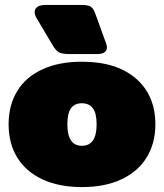

<svg xmlns="http://www.w3.org/2000/svg" viewBox="-20 -746 667 781"><path d="M193 -564 129 -672Q121 -685 121 -697Q121 -711 133 -718.5Q145 -726 166 -726H309Q340 -726 350.5 -718Q361 -710 369 -687L411 -571Q415 -559 415 -554Q415 -526 374 -526H267Q233 -526 220 -533Q207 -540 193 -564ZM15 -240Q15 -318 50 -375.5Q85 -433 152.5 -464Q220 -495 313 -495Q454 -495 533 -426.5Q612 -358 612 -240Q612 -163 576.5 -105.5Q541 -48 474 -16.5Q407 15 313 15Q220 15 152.5 -16.5Q85 -48 50 -105.5Q15 -163 15 -240ZM373 -240Q373 -286 357.5 -306Q342 -326 313 -326Q284 -326 269 -306Q254 -286 254 -240Q254 -153 313 -153Q373 -153 373 -240Z"/></svg>

Font: Mitr
Style: Bold
Weight: 700
Designer: Thanarat Vachiruckul
Foundry: Cadson Demak
Version: Version 1.003